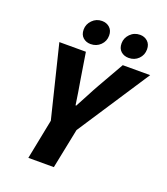

<svg xmlns="http://www.w3.org/2000/svg" viewBox="-151 -943 909 1047"><g transform="rotate(20 303.5 -419.5)"><path d="M137 0 183 -232 80 -651H234L258 -501Q265 -464 270 -429.5Q275 -395 281 -357H285Q306 -395 324 -430Q342 -465 363 -502L448 -651H607L332 -232L285 0ZM243 -699Q217 -699 199 -715Q181 -731 181 -761Q181 -792 204 -815.5Q227 -839 260 -839Q287 -839 305 -822.5Q323 -806 323 -777Q323 -744 300 -721.5Q277 -699 243 -699ZM464 -699Q437 -699 419 -715Q401 -731 401 -761Q401 -792 424 -815.5Q447 -839 481 -839Q507 -839 525 -822.5Q543 -806 543 -777Q543 -744 520.5 -721.5Q498 -699 464 -699Z"/></g></svg>

Font: Source Sans 3 ExtraBold
Style: Italic
Weight: 800
Italic angle: -11°
Version: Version 3.052;hotconv 1.1.0;makeotfexe 2.6.0